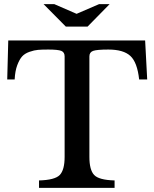

<svg xmlns="http://www.w3.org/2000/svg" viewBox="-20 -910 746 930"><path d="M683 -714 693 -525H654Q645 -608 611.5 -639Q578 -670 505 -670Q449 -670 431 -663.5Q413 -657 413 -637V-150Q413 -87 436 -62.5Q459 -38 535 -36V0H169V-36Q246 -38 269.5 -62.5Q293 -87 293 -150V-637Q293 -657 277 -663.5Q261 -670 214 -670Q183 -670 164.5 -668.5Q146 -667 123 -659Q100 -651 87 -636.5Q74 -622 63.5 -594Q53 -566 51 -525H15L20 -714ZM404 -781H299L191 -890H243L351 -843L460 -890H511Z"/></svg>

Font: Kolar Light
Style: Regular
Weight: 300
Designer: Ramakrishna Saiteja (Kannada); Shiva Nallaperumal (Latin)
Foundry: Indian Type Foundry
Version: Version 1.001;PS 1.0;hotconv 1.0.88;makeotf.lib2.5.647800